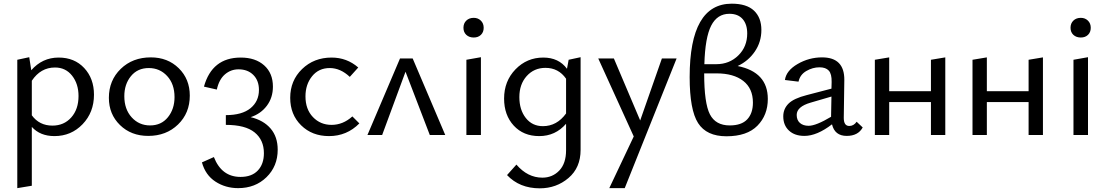

<svg xmlns="http://www.w3.org/2000/svg" viewBox="-20 -734 6028 1044"><path d="M299 -421Q385 -421 438 -364Q491 -307 491 -219Q491 -123 429 -58.5Q367 6 276 6Q198 6 153 -44V276L74 289V-409L139 -423L150 -352Q210 -421 299 -421ZM265 -51Q328 -51 367.5 -95.5Q407 -140 407 -212Q407 -278 372 -322.5Q337 -367 279 -367Q201 -367 153 -295V-107Q194 -51 265 -51Z M786 5Q693 5 632.5 -54Q572 -113 572 -202Q572 -297 636.5 -359.5Q701 -422 800 -422Q892 -422 952 -363Q1012 -304 1012 -214Q1012 -119 948 -57Q884 5 786 5ZM796 -52Q857 -52 893 -96.5Q929 -141 929 -206Q929 -277 889 -320.5Q849 -364 789 -364Q728 -364 692 -320Q656 -276 656 -211Q656 -140 696 -96Q736 -52 796 -52Z M1343 -97Q1413 -80 1451.5 -35Q1490 10 1490 80Q1490 170 1429 229.5Q1368 289 1275 289Q1206 289 1151.5 253.5Q1097 218 1078 149L1143 120Q1185 228 1288 228Q1349 228 1382 193Q1415 158 1415 99Q1415 27 1364.5 -14Q1314 -55 1208 -55V-108Q1296 -108 1342 -145.5Q1388 -183 1388 -245Q1388 -296 1357.5 -326.5Q1327 -357 1277 -357Q1235 -357 1203 -329.5Q1171 -302 1159 -247L1089 -263Q1133 -421 1289 -421Q1369 -421 1416.5 -378.5Q1464 -336 1464 -263Q1464 -203 1431 -159Q1398 -115 1343 -97Z M1769 6Q1677 6 1617.5 -52.5Q1558 -111 1558 -202Q1558 -296 1622.5 -358.5Q1687 -421 1783 -421Q1866 -421 1928 -367L1882 -316Q1831 -364 1773 -364Q1713 -364 1677 -319.5Q1641 -275 1641 -210Q1641 -140 1681.5 -97.5Q1722 -55 1783 -55Q1845 -55 1896 -101L1934 -63Q1866 6 1769 6Z M2401 0H2317L2185 -344L2058 0H1978L2155 -416H2224Z M2556 -530Q2531 -530 2515.5 -544.5Q2500 -559 2500 -583Q2500 -607 2515.5 -622Q2531 -637 2556 -637Q2579 -637 2594.5 -622Q2610 -607 2610 -583Q2610 -559 2595 -544.5Q2580 -530 2556 -530ZM2516 0V-409L2595 -423V0Z M3072 -409 3137 -423V81Q3137 178 3071 234Q3005 290 2915 290Q2805 290 2737 218L2788 161Q2849 232 2929 232Q2984 232 3021 193.5Q3058 155 3058 83V-61Q3000 6 2912 6Q2826 6 2773.5 -51Q2721 -108 2721 -198Q2721 -293 2783 -357Q2845 -421 2934 -421Q3018 -421 3063 -360ZM2932 -48Q3008 -48 3058 -117V-306Q3017 -365 2946 -365Q2884 -365 2844 -320.5Q2804 -276 2804 -206Q2804 -137 2839 -92.5Q2874 -48 2932 -48Z M3579 -416H3659L3377 289H3293L3426 8L3233 -416H3318L3461 -79Z M3991 -375Q4155 -342 4155 -196Q4155 -108 4098.5 -50.5Q4042 7 3930 7Q3822 7 3776 -64.5Q3730 -136 3730 -315Q3730 -714 3959 -714Q4040 -714 4080 -676Q4120 -638 4120 -571Q4120 -506 4084.5 -454Q4049 -402 3991 -375ZM3946 -659Q3880 -659 3847 -594.5Q3814 -530 3810 -385H3875Q3946 -385 3994.5 -432.5Q4043 -480 4043 -552Q4043 -602 4018 -630.5Q3993 -659 3946 -659ZM3948 -52Q4012 -52 4043 -85Q4074 -118 4074 -176Q4074 -253 4021.5 -294Q3969 -335 3876 -335H3809V-334Q3809 -173 3840 -112.5Q3871 -52 3948 -52Z M4638 -72 4671 -41Q4646 5 4584 5Q4519 5 4504 -58Q4422 5 4354 5Q4301 5 4270 -24Q4239 -53 4239 -101Q4239 -142 4267.5 -170.5Q4296 -199 4367 -217L4501 -252L4502 -288Q4503 -332 4486.5 -350Q4470 -368 4436 -368Q4399 -368 4364.5 -348Q4330 -328 4322 -290L4248 -299Q4255 -350 4317 -386Q4379 -422 4450 -422Q4572 -422 4571 -299L4568 -93Q4568 -49 4598 -49Q4622 -49 4638 -72ZM4377 -50Q4417 -50 4499 -99V-104L4501 -209L4388 -176Q4312 -154 4312 -109Q4312 -81 4329.5 -65.5Q4347 -50 4377 -50Z M5042 -409 5120 -422V0H5042V-179H4815V0H4737V-409L4815 -422V-238H5042Z M5573 -409 5651 -422V0H5573V-179H5346V0H5268V-409L5346 -422V-238H5573Z M5857 -530Q5832 -530 5816.5 -544.5Q5801 -559 5801 -583Q5801 -607 5816.5 -622Q5832 -637 5857 -637Q5880 -637 5895.5 -622Q5911 -607 5911 -583Q5911 -559 5896 -544.5Q5881 -530 5857 -530ZM5817 0V-409L5896 -423V0Z"/></svg>

Font: EauTestInfant Medium
Style: Regular
Weight: 500
Designer: Christian Thalmann (Catharsis Fonts)
Version: Version 0.001;PS 000.001;hotconv 1.0.88;makeotf.lib2.5.64775